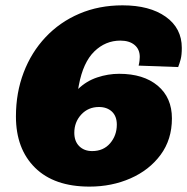

<svg xmlns="http://www.w3.org/2000/svg" viewBox="-20 -690 705 723"><path d="M316.9 12.7Q184.1 12.7 112.1 -58.3Q40 -129.4 40 -251.5Q40 -340.8 69.1 -417Q98.1 -493.2 151.6 -550Q205.1 -606.9 278.8 -638.4Q352.5 -669.9 441.4 -669.9Q543.5 -669.9 604 -627Q664.6 -584 664.6 -509.8Q664.6 -482.9 660.4 -467Q656.2 -451.2 650.9 -437.5L502 -442.9Q504.4 -452.6 505.4 -461.7Q506.3 -470.7 506.3 -475.6Q506.3 -504.4 486.6 -520.8Q466.8 -537.1 433.1 -537.1Q377 -537.1 335 -496.1Q293 -455.1 276.9 -369.1Q275.4 -361.3 274.4 -355Q305.2 -384.8 345.9 -398.4Q386.7 -412.1 428.7 -412.1Q520.5 -412.1 574 -367.2Q627.4 -322.3 627.4 -244.1Q627.4 -164.6 584.7 -106.9Q542 -49.3 471.4 -18.3Q400.9 12.7 316.9 12.7ZM327.1 -121.1Q369.6 -121.1 394.8 -150.6Q419.9 -180.2 419.9 -220.7Q419.9 -252.4 401.4 -269.8Q382.8 -287.1 352.5 -287.1Q312.5 -287.1 286.1 -258.8Q259.8 -230.5 259.8 -189.9Q259.8 -158.2 278.3 -139.6Q296.9 -121.1 327.1 -121.1Z"/></svg>

Font: Bevan
Style: Italic
Weight: 400
Italic angle: -10°
Designer: Vernon Adams
Foundry: Vernon Adams
Version: Version 2.100; ttfautohint (v1.8.3)